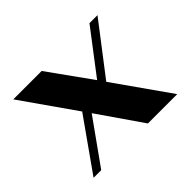

<svg xmlns="http://www.w3.org/2000/svg" viewBox="-102 -576 727 727"><g transform="rotate(-45 261.5 -212.5)"><path d="M183 -425 307 -252 439 -425H482L327 -223L484 0H327L204 -178L77 0H36L183 -208L31 -425Z"/></g></svg>

Font: Gamine
Style: Bold
Weight: 700
Designer: Tapiwanashe Sebastian Garikayi
Version: Version 1.000